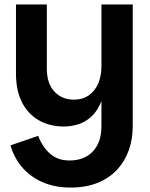

<svg xmlns="http://www.w3.org/2000/svg" viewBox="-20 -574 677 865"><path d="M437 -5V-554H578V-5Q578 52 560.5 102Q543 152 508 190Q473 228 420.5 249.5Q368 271 297 271Q231 271 177 249Q123 227 84.5 185Q46 143 27 81L152 38Q171 88 205.5 118.5Q240 149 293 149Q360 149 398.5 108Q437 67 437 -5ZM460 -252Q458 -175 440 -126Q422 -77 393.5 -50.5Q365 -24 332.5 -14Q300 -4 269 -4Q204 -4 155 -32Q106 -60 79 -113Q52 -166 52 -242V-554H191V-265Q191 -198 225 -161.5Q259 -125 314 -125Q352 -125 380 -144.5Q408 -164 422.5 -198Q437 -232 437 -275Z"/></svg>

Font: Parkinsans Light SemiBold
Style: Regular
Weight: 600
Version: Version 1.000